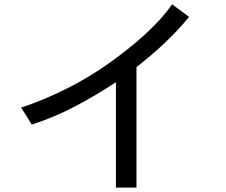

<svg xmlns="http://www.w3.org/2000/svg" viewBox="-20 -813 1040 884"><path d="M513.7 50.8V-434.6Q423.8 -375 326.7 -323.7Q229.5 -272.5 126 -239.3Q114.3 -258.8 102.1 -278.8Q89.8 -298.8 77.1 -317.4Q187.5 -354.5 292.5 -407.7Q397.5 -460.9 492.2 -529.3Q541 -564.5 592.8 -606.9Q644.5 -649.4 691.4 -696.8Q738.3 -744.1 772.5 -793L850.6 -735.4Q796.9 -669.9 735.8 -612.8Q674.8 -555.7 608.4 -503.9V50.8Z"/></svg>

Font: Kosugi
Style: Regular
Weight: 400
Version: Version 4.002